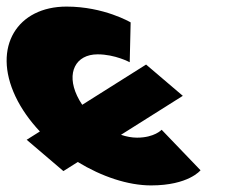

<svg xmlns="http://www.w3.org/2000/svg" viewBox="-89 -548 747 583"><path d="M207.5 -383C260.5 -383 304.9 -359 304.9 -359L307.7 -480C307.7 -480 227 -528 113 -528C-36 -528 -113.4 -406 -42 -255C-24.1 -217.2 1.5 -181.4 32.1 -148.8L-8 -123.6L103.5 -28.5L147.2 -56.1C219.6 -11.9 299.6 15 369.7 15C483.7 15 519.9 -31 519.9 -31L401.8 -154C401.8 -154 380.1 -130 327.1 -130C311.4 -130 294.9 -133.1 278.4 -138.7L466.1 -257L354.6 -352L160.7 -229.8C154.7 -238.6 149.5 -247.7 145.1 -257C112 -327 140.5 -383 207.5 -383Z"/></svg>

Font: Hussar
Style: BdOpOblFive
Weight: 700
Foundry: Cannot Into Space Fonts
Version: Version 2.00